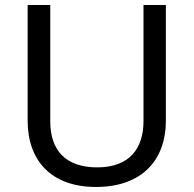

<svg xmlns="http://www.w3.org/2000/svg" viewBox="-20 -734 771 764"><path d="M640 -252V-714H551V-252C551 -144 496 -68 367 -68C242 -68 180 -135 180 -251V-714H90V-254C90 -95 184 10 362 10C551 10 640 -104 640 -252Z"/></svg>

Font: Noto Sans Cuneiform
Style: Regular
Weight: 400
Designer: Monotype Design Team
Foundry: Monotype Imaging Inc.
Version: Version 2.001